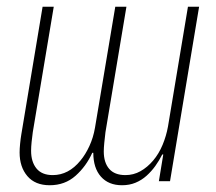

<svg xmlns="http://www.w3.org/2000/svg" viewBox="-20 -536 640 568"><path d="M127 12Q84 12 61 -15Q38 -42 38 -85Q38 -96 39.5 -111Q41 -126 43 -138L106 -516H139L77 -145Q75 -131 73.5 -116Q72 -101 72 -90Q72 -57 88 -37.5Q104 -18 136 -18Q183 -18 218 -61Q233 -79 244.5 -104Q256 -129 261 -158L321 -516H354L292 -145Q290 -129 288.5 -113.5Q287 -98 287 -88Q287 -55 303 -36.5Q319 -18 351 -18Q375 -18 395.5 -29.5Q416 -41 433 -61Q450 -81 461 -107.5Q472 -134 477 -162L536 -516H569L483 0H450L463 -79H460Q451 -61 439.5 -45Q428 -29 413.5 -16Q399 -3 381 4.5Q363 12 341 12Q301 12 278.5 -13.5Q256 -39 256 -84H253Q235 -44 203.5 -16Q172 12 127 12Z"/></svg>

Font: IBM Plex Mono ExtraLight
Style: Italic
Weight: 200
Italic angle: -9°
Monospace: yes
Designer: Mike Abbink, Paul van der Laan, Pieter van Rosmalen
Foundry: Bold Monday
Version: Version 2.3